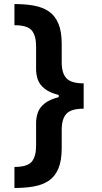

<svg xmlns="http://www.w3.org/2000/svg" viewBox="-20 -792 502 948"><path d="M393.1 -311Q318.4 -311 272 -322.5Q225.6 -334 200.7 -353.8Q175.8 -373.5 167 -398.4Q158.2 -423.3 158.2 -450.7V-562.5Q158.2 -616.7 136.5 -642.1Q114.7 -667.5 51.3 -667.5V-772Q105 -772 147.9 -764.2Q190.9 -756.3 221.4 -735.4Q252 -714.4 268.3 -675.5Q284.7 -636.7 284.7 -574.7V-484.9Q284.7 -429.7 308.6 -405Q332.5 -380.4 393.1 -380.4ZM51.3 136.2V32.2Q114.7 32.2 136.5 6.6Q158.2 -19 158.2 -73.2V-184.6Q158.2 -211.4 167 -236.6Q175.8 -261.7 200.7 -281.5Q225.6 -301.3 272 -313Q318.4 -324.7 393.1 -324.7V-255.4Q332 -255.4 308.3 -230.5Q284.7 -205.6 284.7 -150.4V-61Q284.7 1 268.3 40Q252 79.1 221.4 99.9Q190.9 120.6 147.9 128.4Q105 136.2 51.3 136.2ZM393.1 -255.4H270V-380.4H393.1Z"/></svg>

Font: Inter Cardless
Style: Bold
Weight: 700
Designer: Rasmus Andersson
Foundry: rsms
Version: Version 4.001;git-9221beed3